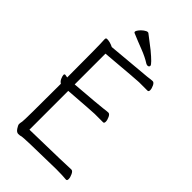

<svg xmlns="http://www.w3.org/2000/svg" viewBox="-266 -951 1032 1032"><g transform="rotate(45 250.0 -435.0)"><path d="M454 -3Q422 -6 377 -6Q131 -2 121.5 1.5Q112 5 99 5Q86 5 75 -11.5Q64 -28 64 -36Q64 -44 67 -57.5Q70 -71 70 -345V-348Q58 -355 52 -369.5Q46 -384 46 -391.5Q46 -399 53 -399L70 -396V-402Q70 -643 67 -679V-685Q67 -694 76 -694Q98 -694 124 -681L371 -703Q399 -707 409 -707Q419 -707 426.5 -691Q434 -675 434 -663Q434 -651 425 -651H361Q346 -651 125 -632V-398Q302 -412 326 -415.5Q350 -419 360 -419Q370 -419 377.5 -403Q385 -387 385 -374.5Q385 -362 377 -362H313Q299 -362 125 -349V-54Q416 -60 436 -62Q446 -62 454 -45Q462 -28 462 -15.5Q462 -3 454 -3ZM329 -746Q326 -746 319 -749Q288 -769 245 -785.5Q202 -802 157 -821Q153 -823 153 -828Q153 -833 161.5 -844.5Q170 -856 183 -865.5Q196 -875 204 -875L209 -874L283 -817Q342 -768 342 -757Q342 -746 329 -746Z"/></g></svg>

Font: LXGW WenKai Mono TC Light
Style: Regular
Weight: 300
Designer: LXGW / Fontworks Inc.
Foundry: LXGW / Fontworks Inc.
Version: Version 1.330